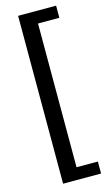

<svg xmlns="http://www.w3.org/2000/svg" viewBox="-136 -783 563 991"><g transform="rotate(-15 146.0 -287.5)"><path d="M71 161V-736H274V-671H160V97H274V161Z"/></g></svg>

Font: Archivo ExtraCondensed Medium
Style: Regular
Weight: 500
Width: 2
Designer: Hector Gatti
Foundry: Omnibus-Type
Version: Version 2.001